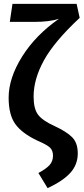

<svg xmlns="http://www.w3.org/2000/svg" viewBox="-20 -761 435 1000"><path d="M379 -741 395 -668Q263 -545 209 -447Q155 -349 155 -258Q155 -195 178 -164Q201 -133 263 -105Q326 -76 355.5 -46.5Q385 -17 385 38Q385 96 347 138.5Q309 181 228 219L180 140Q218 120 237 100Q256 80 256 50Q256 23 240.5 8Q225 -7 176 -28Q95 -66 60 -114.5Q25 -163 25 -252Q25 -354 95 -466Q165 -578 287 -663Q237 -647 159 -647H31L45 -741Z"/></svg>

Font: Fira Sans Condensed Medium
Style: Regular
Weight: 500
Width: 3
Designer: Carrois Corporate & Edenspiekermann AG
Foundry: Carrois Corporate GbR & Edenspiekermann AG
Version: Version 4.203;PS 004.203;hotconv 1.0.88;makeotf.lib2.5.64775